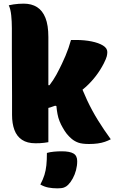

<svg xmlns="http://www.w3.org/2000/svg" viewBox="-20 -779 640 1052"><path d="M245 0Q233 2 221.5 3.5Q210 5 198.5 5.5Q187 6 174 6Q129 6 100.5 -13Q72 -32 59 -67Q46 -102 46 -149Q46 -201 46 -256Q46 -311 45.5 -370Q45 -429 45 -492.5Q45 -556 45 -624Q45 -661 41.5 -695Q38 -729 28 -750Q41 -753 54.5 -755Q68 -757 82 -758Q96 -759 110 -759Q153 -759 183 -740Q213 -721 229 -681Q245 -641 245 -576Q245 -515 245 -446.5Q245 -378 245 -305Q245 -232 245 -155Q245 -78 245 0ZM468 10Q431 10 410.5 3Q390 -4 373 -18Q366 -24 359 -31Q352 -38 346 -45.5Q340 -53 334.5 -61.5Q329 -70 324 -79Q314 -96 306.5 -114.5Q299 -133 295 -154.5Q291 -176 289 -198L265 -204L406 -355Q430 -288 457 -230.5Q484 -173 516.5 -120.5Q549 -68 587 -16Q572 -8 554.5 -2Q537 4 515.5 7Q494 10 468 10ZM210 -312H251Q262 -326 271 -340Q280 -354 288.5 -369Q297 -384 304.5 -399.5Q312 -415 319 -429Q330 -452 339 -473.5Q348 -495 355.5 -516.5Q363 -538 369 -560H395Q443 -560 482 -552Q521 -544 544.5 -529.5Q568 -515 568 -494Q568 -483 565 -470.5Q562 -458 549 -432Q530 -395 505.5 -363Q481 -331 451.5 -304Q422 -277 390 -255.5Q358 -234 324 -217.5Q290 -201 255.5 -190.5Q221 -180 187 -175ZM237 59Q254 54 275.5 52Q297 50 318 50Q362 50 382.5 62Q403 74 403 104Q403 129 396.5 153.5Q390 178 378.5 199Q367 220 353 234Q343 244 330.5 248.5Q318 253 295 253Q267 253 244.5 248.5Q222 244 201 232Q216 204 223.5 179.5Q231 155 234 127Q237 99 237 59Z"/></svg>

Font: Recursive Monospace Casual Black
Style: Regular
Weight: 900
Version: Version 1.047